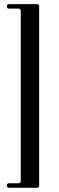

<svg xmlns="http://www.w3.org/2000/svg" viewBox="-20 -727 288 936"><path d="M13.2 0ZM170.9 -695.3V176.8Q170.9 188.5 159.7 188.5H24.4Q13.2 188.5 13.2 177.5Q13.2 166.5 24.4 166.5H69.8Q81.1 166.5 81.1 155.3V-673.8Q81.1 -685.1 69.8 -685.1H24.4Q13.2 -685.1 13.2 -696Q13.2 -707 24.4 -707H159.7Q170.9 -707 170.9 -695.3Z"/></svg>

Font: UnifrakturMaguntia
Style: Book
Weight: 400
Designer: j. 'mach' wust, Gerrit Ansmann, Georg Duffner, based on a font by Peter Wiegel, original typeface by Carl Albert Fahrenw
Version: Version 2017-03-19